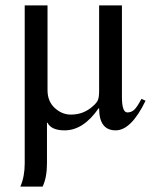

<svg xmlns="http://www.w3.org/2000/svg" viewBox="-20 -470 568 707"><path d="M501 -106 516 -99Q463 10 406 10Q345 10 345 -71H343Q287 10 218 10Q169 10 155 -18H153V131Q153 183 137 217H55Q71 180 71 132V-450H155V-138Q155 -97 181.5 -72.5Q208 -48 241 -48Q288 -48 322 -79Q336 -91 340.5 -101.5Q345 -112 345 -136V-450H429V-113Q429 -56 449 -56Q464 -56 474.5 -66Q485 -76 501 -106Z"/></svg>

Font: STIX Math
Style: Regular
Weight: 400
Designer: MicroPress Inc., with final additions and corrections provided by Coen Hoffman, Elsevier (retired)
Version: Version 1.1.1